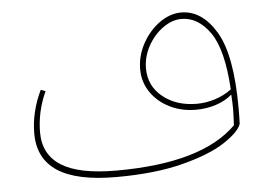

<svg xmlns="http://www.w3.org/2000/svg" viewBox="-44 -585 929 655"><g transform="rotate(-5 421.0 -258.0)"><path d="M765 -185Q765 -151 764 -132Q755 -105 703.5 -71Q652 -37 557 -12.5Q462 12 329 12Q194 12 128.5 -31Q63 -74 63 -160Q63 -234 98 -307L114 -301Q83 -233 83 -162Q83 -86 143.5 -48Q204 -10 331 -10Q625 -10 744 -129Q746 -169 746 -185Q746 -204 744 -234Q721 -214 688.5 -203.5Q656 -193 620 -193Q571 -193 530.5 -213Q490 -233 466 -268Q442 -303 442 -347Q442 -393 465 -435Q488 -477 524 -502.5Q560 -528 598 -528Q669 -528 717 -448Q765 -368 765 -185ZM744 -252Q736 -389 695 -447.5Q654 -506 597 -506Q565 -506 533.5 -483.5Q502 -461 482 -424.5Q462 -388 462 -348Q462 -288 508.5 -250.5Q555 -213 625 -213Q656 -213 687.5 -223Q719 -233 744 -252Z"/></g></svg>

Font: FiraGO Thin
Style: Italic
Weight: 100
Italic angle: -8°
Designer: bBox Type GmbH
Foundry: bBox Type GmbH
Version: Version 1.001